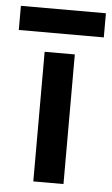

<svg xmlns="http://www.w3.org/2000/svg" viewBox="-82 -695 424 729"><g transform="rotate(5 130.0 -330.0)"><path d="M73 0V-494H188V0ZM-32 -568V-660H292V-568Z"/></g></svg>

Font: Space Grotesk Light SemiBold
Style: Regular
Weight: 600
Version: Version 2.000